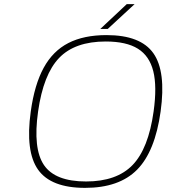

<svg xmlns="http://www.w3.org/2000/svg" viewBox="-20 -890 829 930"><path d="M496 -720Q661 -720 723 -632Q785 -544 758 -350Q731 -156 644 -68Q557 20 392 20Q227 20 164.5 -68Q102 -156 129 -350Q147 -480 191.5 -561.5Q236 -643 311 -681.5Q386 -720 496 -720ZM492 -689Q343 -689 266.5 -609.5Q190 -530 164.5 -350Q139 -170 193 -90.5Q247 -11 397 -11Q545 -11 622 -90.5Q699 -170 724 -350Q741 -471 722.5 -545Q704 -619 648 -654Q592 -689 492 -689ZM466 -750 594 -870H632L502 -750Z"/></svg>

Font: Fivo Sans Thin
Style: Regular
Weight: 250
Foundry: Alexander Slobzheninov
Version: 1.0